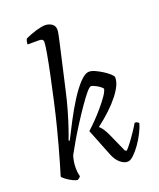

<svg xmlns="http://www.w3.org/2000/svg" viewBox="-147 -890 814 981"><g transform="rotate(-20 260.0 -400.0)"><path d="M104 0Q95 0 78 -8.5Q61 -17 46 -28Q31 -39 28 -46Q35 -68 47 -109.5Q59 -151 72 -198Q85 -245 95 -285Q111 -347 126.5 -416.5Q142 -486 155.5 -550Q169 -614 177 -660Q185 -706 185 -721Q185 -738 163 -738H100Q100 -756 107 -768Q137 -782 167.5 -791Q198 -800 217 -800Q236 -800 252.5 -789.5Q269 -779 269 -757Q269 -742 257 -691L201 -445Q190 -396 176 -347.5Q162 -299 149 -261Q136 -223 129 -206L134 -202Q155 -244 182 -295.5Q209 -347 238.5 -393.5Q268 -440 296.5 -470Q325 -500 347 -500Q361 -500 379.5 -491.5Q398 -483 417 -471Q436 -459 448.5 -447.5Q461 -436 463 -429Q466 -391 421.5 -334Q377 -277 298 -217Q307 -210 316.5 -196Q326 -182 334 -165L382 -58L391 -55Q401 -65 417 -86Q433 -107 449.5 -131.5Q466 -156 477 -175Q494 -175 499 -164Q493 -143 479 -115Q465 -87 446.5 -61Q428 -35 409.5 -17.5Q391 0 376 0Q356 0 336 -17.5Q316 -35 304 -65L245 -214Q264 -231 287.5 -255Q311 -279 333 -305Q355 -331 371 -354Q387 -377 390 -392Q379 -406 359 -416.5Q339 -427 331 -427Q323 -427 304.5 -405Q286 -383 261.5 -347.5Q237 -312 211 -271.5Q185 -231 162.5 -192.5Q140 -154 125 -126Q120 -109 117.5 -93.5Q115 -78 115 -61Q115 -51 116 -39.5Q117 -28 121 -14Q119 -11 115.5 -7.5Q112 -4 104 0Z"/></g></svg>

Font: Texturina Extralight
Style: Italic
Weight: 200
Italic angle: -11°
Designer: Guillermo Torres Carreño
Foundry: Omnibus-Type
Version: Version 1.002; ttfautohint (v1.8.3)